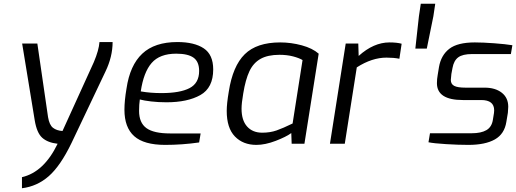

<svg xmlns="http://www.w3.org/2000/svg" viewBox="-20 -766 2750 1023"><path d="M97 178Q214 151 287 0Q234 -6 205 -32Q176 -58 165 -125L98 -534H179L236 -142Q243 -100 262.5 -85Q282 -70 313 -68L480 -435Q507 -499 510 -542H580Q580 -464 542 -385L361 -4Q302 118 240 172.5Q178 227 97 237Z M643 -181Q643 -230 654 -294Q672 -418 738 -480Q804 -542 925 -542Q1015 -542 1065.5 -508.5Q1116 -475 1116 -396Q1116 -298 1047.5 -259.5Q979 -221 867 -221Q823 -221 785 -225.5Q747 -230 725 -236Q721 -209 721 -175Q721 -112 760 -83.5Q799 -55 887 -55H1049L1041 -7Q950 6 860 6Q747 6 695 -40.5Q643 -87 643 -181ZM1041 -388Q1041 -437 1011.5 -458.5Q982 -480 919 -480Q831 -480 788 -430.5Q745 -381 730 -279Q782 -270 840 -270Q939 -270 990 -296.5Q1041 -323 1041 -388Z M1188 -175Q1188 -214 1199 -278Q1220 -414 1284 -477Q1348 -540 1473 -540Q1531 -540 1588 -524.5Q1645 -509 1678 -480L1602 0H1534L1532 -57Q1505 -37 1449 -15.5Q1393 6 1346 6Q1275 6 1231.5 -39Q1188 -84 1188 -175ZM1539 -108 1592 -446Q1574 -457 1541.5 -465.5Q1509 -474 1469 -474Q1407 -474 1368.5 -452.5Q1330 -431 1309 -386.5Q1288 -342 1276 -268Q1267 -216 1267 -187Q1267 -125 1296.5 -92Q1326 -59 1377 -59Q1419 -59 1453.5 -71Q1488 -83 1539 -108Z M1822 -534H1889L1891 -468Q1971 -540 2055 -540Q2095 -540 2120 -533L2108 -453Q2078 -459 2039 -459Q1962 -459 1881 -407L1817 0H1738Z M2212 -679 2222 -746H2299L2289 -679L2254 -507H2193Z M2263 -8 2271 -56H2493Q2543 -56 2571.5 -72.5Q2600 -89 2606 -127L2612 -164Q2613 -170 2613 -178Q2613 -233 2544 -233H2446Q2308 -233 2308 -323Q2308 -345 2312 -366L2319 -409Q2330 -472 2374 -506Q2418 -540 2510 -540Q2552 -540 2613 -535.5Q2674 -531 2710 -525L2702 -478H2495Q2445 -478 2421.5 -460.5Q2398 -443 2391 -404L2385 -372Q2382 -348 2382 -340Q2382 -318 2400 -308.5Q2418 -299 2460 -299H2562Q2619 -299 2653.5 -272Q2688 -245 2688 -197Q2688 -189 2686 -165L2678 -117Q2668 -52 2616.5 -23Q2565 6 2476 6Q2423 6 2357.5 2Q2292 -2 2263 -8Z"/></svg>

Font: Exo
Style: Italic
Weight: 400
Italic angle: -9°
Designer: Natanael Gama
Foundry: Natanael Gama
Version: Version 1.500; ttfautohint (v1.6)